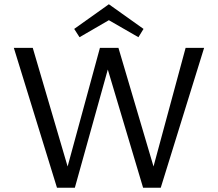

<svg xmlns="http://www.w3.org/2000/svg" viewBox="-20 -883 1025 903"><path d="M354 -708 329 -747 492 -863 655 -747 631 -708 492 -788ZM940 -658 736 0H653L487 -556L332 0H248L45 -658H134L298 -100L450 -658H537L702 -100L853 -658Z"/></svg>

Font: Ysabeau Infant Medium
Style: Regular
Weight: 500
Designer: Christian Thalmann (Catharsis Fonts)
Version: Version 0.003